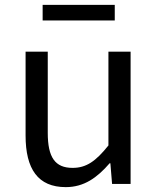

<svg xmlns="http://www.w3.org/2000/svg" viewBox="-20 -755 647 788"><path d="M250 13C325 13 379 -26 430 -85H433L440 0H516V-543H425V-158C373 -93 334 -66 278 -66C206 -66 176 -109 176 -210V-543H85V-199C85 -61 136 13 250 13ZM155 -671H451V-735H155Z"/></svg>

Font: Microsoft YaHei
Style: Regular
Weight: 400
Designer: Ryoko NISHIZUKA 西塚涼子 (kana, bopomofo & ideographs); Paul D. Hunt (Latin, Greek & Cyrillic); Sandoll Communications 산돌커뮤니
Foundry: Adobe
Version: Version 2.001;hotconv 1.0.111;makeotfexe 2.5.65597